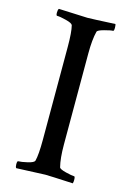

<svg xmlns="http://www.w3.org/2000/svg" viewBox="-103 -700 517 756"><g transform="rotate(15 155.5 -321.5)"><path d="M113.3 -510.7Q113.3 -571.3 106.4 -597.7Q103.5 -605.5 78.6 -611.8Q53.7 -618.2 41 -618.2Q37.1 -618.2 37.1 -630.9Q37.1 -642.6 41 -646.5Q153.3 -641.6 158.2 -641.6Q173.8 -641.6 271.5 -646.5Q273.4 -640.6 273.4 -631.8Q273.4 -618.2 269.5 -618.2Q259.8 -618.2 234.4 -611.3Q209 -604.5 207 -597.7Q198.2 -563.5 198.2 -506.8V-135.7Q198.2 -79.1 207 -44.9Q209 -38.1 234.4 -31.7Q259.8 -25.4 269.5 -25.4Q273.4 -25.4 273.4 -10.7Q273.4 -2.9 271.5 2.9Q173.8 -2 158.2 -2Q153.3 -2 41 2.9Q37.1 -1 37.1 -11.7Q37.1 -25.4 41 -25.4Q53.7 -25.4 78.6 -31.2Q103.5 -37.1 106.4 -44.9Q113.3 -71.3 113.3 -131.8Z"/></g></svg>

Font: Crimson Text
Style: Regular
Weight: 400
Version: Version 0.13